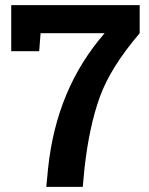

<svg xmlns="http://www.w3.org/2000/svg" viewBox="-20 -731 581 751"><path d="M526.4 -601.1Q412.1 -467.3 370.4 -351.6Q328.6 -235.8 310.5 -72.3L303.7 0H161.1L168 -72.3Q184.6 -229 239.3 -360.1Q293.9 -491.2 389.2 -601.1H138.7L133.3 -530.8H23.9V-710.9H526.4Z"/></svg>

Font: TypoPRO Roboto Slab
Style: Bold
Weight: 700
Designer: Google
Version: Version 1.100263; 2013; ttfautohint (v0.94.20-1c74) -l 8 -r 